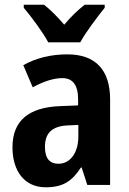

<svg xmlns="http://www.w3.org/2000/svg" viewBox="-20 -786 548 816"><path d="M425 -766H340C311 -743 283 -717 253 -681C223 -716 194 -745 167 -766H81V-753C113 -715 163 -648 185 -606H321C345 -650 395 -716 425 -753ZM266 -555C194 -555 130 -538 79 -509L119 -415C164 -439 206 -454 245 -454C289 -454 312 -425 312 -363V-338L236 -335C103 -330 33 -274 33 -160C33 -58 85 10 174 10C248 10 286 -16 324 -74H327L351 0H448V-363C448 -491 384 -555 266 -555ZM313 -255V-207C313 -133 276 -90 228 -90C192 -90 171 -112 171 -162C171 -218 199 -250 268 -253Z"/></svg>

Font: Noto Sans Display SemiCondensed
Style: Bold
Weight: 700
Width: 4
Designer: Monotype Design Team
Foundry: Monotype Imaging Inc.
Version: Version 1.900